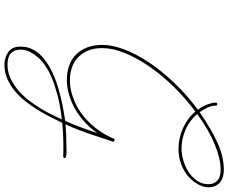

<svg xmlns="http://www.w3.org/2000/svg" viewBox="-98 -580 978 821"><g transform="rotate(90 390.5 -170.0)"><path d="M256.5 299.5Q224 298.8 201.8 282.2Q179.7 265.6 179.7 231.1Q179.7 199.2 194.3 173.8Q209 148.4 233.7 128.9Q258.5 109.4 290.7 94.4Q322.9 79.4 358.4 69Q393.9 58.6 429.7 51.4Q465.5 44.3 497.4 39.7Q514.3 2.6 526.7 -31.9Q539.1 -66.4 550.1 -98.3Q528.6 -67.7 502.3 -43.6Q475.9 -19.5 446.3 -2.6Q416.7 14.3 385.1 23.4Q353.5 32.6 321.6 32.6Q288.4 32.6 261.1 22.8Q233.7 13 214.2 -6.2Q194.7 -25.4 183.6 -53.7Q172.5 -82 172.5 -119.1Q172.5 -162.1 192.1 -213.5Q211.6 -265 247.7 -319Q283.9 -373 335 -426.8Q386.1 -480.5 449.9 -528Q444 -535.2 438.5 -544.6Q432.9 -554 428.7 -564.5Q424.5 -574.9 421.9 -585Q419.3 -595.1 419.3 -604.2Q419.3 -610.7 425.8 -610.7Q431 -610.7 432.3 -604.8Q432.3 -584.6 441.7 -565.8Q451.2 -546.9 460.3 -535.2Q529.3 -583.3 589.8 -611Q650.4 -638.7 707 -638.7Q721.4 -638.7 735 -635.1Q748.7 -631.5 758.8 -623.4Q768.9 -615.2 775.1 -602.9Q781.2 -590.5 781.2 -572.9Q781.2 -557.3 775.4 -542.6Q769.5 -528 760.4 -515Q751.3 -502 739.9 -491.2Q728.5 -480.5 716.8 -473.3Q671.9 -444.7 617.8 -444.7Q571.6 -444.7 528.6 -463.9Q485.7 -483.1 457.7 -516.9Q400.4 -474.6 350.9 -423.8Q301.4 -373 264.6 -319.7Q227.9 -266.3 207 -214.5Q186.2 -162.8 186.2 -118.5Q186.2 -79.4 198.9 -53.1Q211.6 -26.7 231.1 -10.4Q250.7 5.9 274.7 12.7Q298.8 19.5 322.3 19.5Q356.1 19.5 386.4 9.8Q416.7 0 444 -15.6Q459 -24.1 476.2 -37.8Q493.5 -51.4 511.1 -70.3Q528.6 -89.2 545.2 -114.6Q561.8 -140 575.5 -172.5L587.2 -168Q572.3 -122.4 555 -70.6Q537.8 -18.9 512.4 38.4Q557.3 34.5 606.1 34.5Q611.3 34.5 619.8 34.2Q628.3 33.9 636.4 34.2Q644.5 34.5 650.4 36.1Q656.2 37.8 656.2 41.7Q656.2 48.2 649.1 48.2Q638 47.5 627.6 47.5Q617.2 47.5 606.8 47.5Q578.8 47.5 553.7 48.8Q528.6 50.1 505.9 52.1Q494.8 74.9 481.1 102.2Q467.4 129.6 450.5 156.9Q433.6 184.2 413.4 210Q393.2 235.7 369.1 255.5Q345.1 275.4 317.1 287.4Q289.1 299.5 256.5 299.5ZM490.9 54Q429.7 61.2 386.4 72.9Q343.1 84.6 315.1 96.4Q287.1 108.1 274.1 116.9Q261.1 125.7 261.1 125.7Q259.8 125.7 249 133.8Q238.3 141.9 225.6 156.2Q212.9 170.6 202.8 189.8Q192.7 209 192.7 231.1Q192.7 256.5 208.3 271.5Q224 286.5 256.5 286.5Q290.4 286.5 320 271.5Q349.6 256.5 374.3 233.7Q399.1 210.9 418.9 182.9Q438.8 154.9 453.5 129.2Q468.1 103.5 477.5 83Q487 62.5 490.9 54ZM468.1 -524.7Q496.1 -491.5 535.5 -474.6Q574.9 -457.7 615.9 -457.7Q640 -457.7 666.7 -465.5Q693.4 -473.3 715.8 -488Q738.3 -502.6 753.3 -524.1Q768.2 -545.6 768.2 -572.9Q768.2 -595.7 753.3 -610.4Q738.3 -625 705.7 -625Q659.5 -625 597 -599.3Q534.5 -573.6 468.1 -524.7Z"/></g></svg>

Font: League Script
Style: League Script
Weight: 400
Foundry: Haley Fiege
Version: Version 1.001